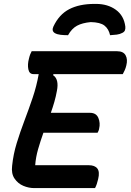

<svg xmlns="http://www.w3.org/2000/svg" viewBox="-20 -962 669 982"><path d="M328 -782Q307 -782 289.5 -784Q272 -786 260 -793Q243 -804 253 -826Q282 -888 334 -915Q386 -942 463 -942H471Q531 -942 572.5 -912Q614 -882 621 -826Q622 -815 619 -807Q616 -799 606 -794Q593 -787 577.5 -785Q562 -783 543 -782Q536 -814 514.5 -831Q493 -848 444 -849Q401 -845 374 -830.5Q347 -816 328 -782ZM155 0Q127 0 99.5 -11.5Q72 -23 54.5 -48.5Q37 -74 42 -114Q48 -173 65.5 -230Q83 -287 105 -345Q127 -403 147 -462Q167 -521 178 -583H151Q130 -583 125 -607.5Q120 -632 128 -662Q131 -675 134.5 -684Q138 -693 142 -700H579Q611 -700 622.5 -679Q634 -658 626 -627Q623 -614 618 -603Q613 -592 608 -583H254L251 -578Q283 -557 271 -497Q266 -469 258 -441Q250 -413 240 -385H440Q472 -385 483 -359Q494 -333 487 -304Q486 -297 483.5 -292Q481 -287 479 -283H202Q187 -241 175 -199.5Q163 -158 160 -117H434Q465 -117 478 -100Q491 -83 482 -46Q479 -33 475 -21Q471 -9 466 0Z"/></svg>

Font: Recursive Mn Csl St SmB
Style: Italic
Weight: 600
Italic angle: -15°
Monospace: yes
Version: Version 1.079;hotconv 1.0.112;makeotfexe 2.5.65598; ttfautoh